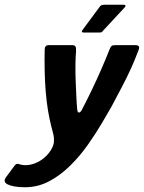

<svg xmlns="http://www.w3.org/2000/svg" viewBox="-123 -662 606 808"><path d="M-18 126Q-45 126 -63 122.5Q-81 119 -93 113Q-111 102 -98 84L-63 37Q-55 25 -46 28Q-39 30 -32.5 31.5Q-26 33 -15 33Q5 33 26 24.5Q47 16 63 2Q74 -7 82.5 -18Q91 -29 97 -41Q103 -53 104 -65Q105 -82 102 -94.5Q99 -107 92 -134Q85 -161 79 -197Q73 -233 69.5 -275.5Q66 -318 65 -363Q64 -408 65 -452Q65 -472 81 -472H181Q191 -472 194.5 -466.5Q198 -461 197 -446Q195 -423 194.5 -389.5Q194 -356 195.5 -320Q197 -284 198.5 -252Q200 -220 202 -201Q203 -190 208.5 -188.5Q214 -187 221 -199Q241 -237 261.5 -279.5Q282 -322 301.5 -366.5Q321 -411 338 -454Q342 -464 346 -468Q350 -472 361 -472H447Q469 -472 460 -451Q445 -411 428.5 -374.5Q412 -338 391.5 -299Q371 -260 345 -211Q329 -183 303.5 -140Q278 -97 245.5 -51Q213 -5 172 35.5Q131 76 83.5 101Q36 126 -18 126ZM231 -525Q222 -525 221.5 -528.5Q221 -532 228 -541L297 -634Q301 -642 317 -642H397Q403 -642 405 -639Q407 -636 400 -629L310 -532Q306 -526 301.5 -525.5Q297 -525 290 -525Z"/></svg>

Font: Glory
Style: Bold Italic
Weight: 700
Italic angle: -12°
Version: Version 1.011